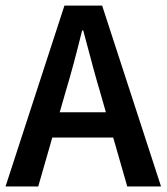

<svg xmlns="http://www.w3.org/2000/svg" viewBox="-22 -674 602 694"><path d="M216.8 -348.1 193.8 -268.1H360.8L337.9 -348.1Q323.7 -394 278.8 -564H274.9Q242.2 -431.6 216.8 -348.1ZM-2 0 210.9 -653.8H347.2L560.1 0H438L387.2 -176.8H167L116.2 0Z"/></svg>

Font: Toshiba Sans Medium
Style: Regular
Weight: 500
Designer: Paul D. Hunt
Foundry: Toshiba Corporation
Version: Version 2.020;PS 2.0;hotconv 1.0.86;makeotf.lib2.5.63406